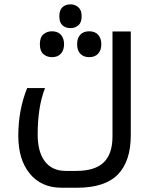

<svg xmlns="http://www.w3.org/2000/svg" viewBox="-20 -631 712 891"><path d="M266.1 240.2Q172.4 240.2 118.7 175.3Q64.9 110.4 64.9 -1Q64.9 -120.6 106 -222.2H189Q154.8 -135.7 154.8 -6.8Q154.8 74.2 188.5 118.2Q222.2 162.1 285.2 162.1H334Q420.9 162.1 461.4 122.6Q502 83 502 2.9V-484.9H586.9V-3.9Q586.9 117.2 526.9 178.7Q466.8 240.2 337.9 240.2ZM394 -365.7Q368.2 -365.7 353 -381.3Q337.9 -397 337.9 -425.8Q337.9 -454.6 352.8 -470.2Q367.7 -485.8 394 -485.8Q420.9 -485.8 435.5 -469.5Q450.2 -453.1 450.2 -425.8Q450.2 -398.4 435.5 -382.1Q420.9 -365.7 394 -365.7ZM221.2 -365.7Q197.8 -365.7 181.4 -379.9Q165 -394 165 -425.8Q165 -457.5 181.4 -471.7Q197.8 -485.8 221.2 -485.8Q248 -485.8 262.7 -469.5Q277.3 -453.1 277.3 -425.8Q277.3 -398.4 262.7 -382.1Q248 -365.7 221.2 -365.7ZM307.1 -500.5Q284.7 -500.5 270 -513.4Q255.4 -526.4 255.4 -555.7Q255.4 -584.5 270 -597.7Q284.7 -610.8 307.1 -610.8Q328.1 -610.8 343.5 -597.4Q358.9 -584 358.9 -555.7Q358.9 -526.4 343.5 -513.4Q328.1 -500.5 307.1 -500.5Z"/></svg>

Font: DroidArabicKufi
Style: Regular
Weight: 400
Designer: Pascal Zoghbi
Foundry: Ascender Corporation
Version: Version 1.00; ttfautohint (v1.4.1)